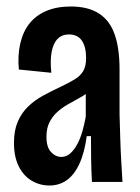

<svg xmlns="http://www.w3.org/2000/svg" viewBox="-20 -560 432 591"><path d="M132 11Q103 11 78 -3.5Q53 -18 38 -47.5Q23 -77 23 -120Q23 -158 34.5 -185Q46 -212 66 -231.5Q86 -251 111.5 -265Q137 -279 165 -292Q192 -305 209.5 -315.5Q227 -326 236 -341Q245 -356 245 -381Q245 -416 232 -435Q219 -454 192 -454Q171 -454 157.5 -440.5Q144 -427 139 -400.5Q134 -374 138 -336L38 -346Q34 -390 42.5 -426.5Q51 -463 71 -488Q91 -513 123 -526.5Q155 -540 198 -540Q251 -540 284.5 -518.5Q318 -497 333 -454Q348 -411 348 -346V-207Q349 -176 350 -140Q351 -104 353 -67.5Q355 -31 357 0H263Q261 -36 260.5 -71Q260 -106 260 -141H247Q240 -89 224 -55Q208 -21 185 -5Q162 11 132 11ZM169 -77Q184 -77 196 -87.5Q208 -98 217.5 -115.5Q227 -133 233.5 -155.5Q240 -178 244 -201V-291L274 -301Q266 -287 251.5 -276Q237 -265 220 -256Q203 -247 186 -237Q169 -227 155 -214Q141 -201 132 -183Q123 -165 123 -139Q123 -107 137 -92Q151 -77 169 -77Z"/></svg>

Font: Bricolage Grotesque 48pt Condensed Medium
Style: Regular
Weight: 500
Width: 3
Designer: Mathieu Triay
Foundry: Atelier Triay
Version: Version 1.001;gftools[0.9.33.dev8+g029e19f]